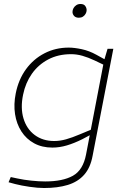

<svg xmlns="http://www.w3.org/2000/svg" viewBox="-20 -735 632 964"><path d="M201 209Q170 209 128.5 203Q87 197 56 189L23 180L34 154L67 161Q99 168 137.5 172Q176 176 207 176Q295 176 346 147.5Q397 119 412 41L501 -423L502 -429L520 -490H549L445 47Q434 107 402.5 142.5Q371 178 320.5 193.5Q270 209 201 209ZM243 6Q191 6 151.5 -15.5Q112 -37 87.5 -75Q63 -113 55.5 -162Q48 -211 59 -266Q73 -336 110.5 -387.5Q148 -439 203.5 -467.5Q259 -496 325 -496Q353 -496 390.5 -488Q428 -480 464 -460L513 -433L502 -409L456 -431Q422 -447 393.5 -455Q365 -463 337 -463Q272 -463 222 -436.5Q172 -410 140 -364.5Q108 -319 96 -260Q82 -193 98 -140Q114 -87 154.5 -57Q195 -27 252 -27Q281 -27 311.5 -35.5Q342 -44 382 -61L437 -84L440 -61L393 -36Q353 -16 316 -5Q279 6 243 6ZM376 -646Q360 -646 352 -655Q344 -664 344 -675Q344 -685 349 -694Q354 -703 363 -709Q372 -715 384 -715Q401 -715 408 -705Q415 -695 415 -684Q415 -675 410 -666Q405 -657 396.5 -651.5Q388 -646 376 -646Z"/></svg>

Font: REM Thin
Style: Italic
Weight: 250
Italic angle: -11°
Designer: Octavio Pardo
Foundry: Ashler Design
Version: Version 1.005;gftools[0.9.28]